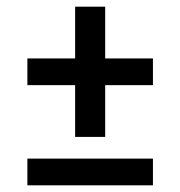

<svg xmlns="http://www.w3.org/2000/svg" viewBox="-20 -555 540 575"><path d="M295 -145H205V-300H62V-380H205V-535H295V-380H438V-300H295ZM62 0V-80H438V0Z"/></svg>

Font: Iosevka Term Medium
Style: Regular
Weight: 500
Monospace: yes
Designer: Belleve Invis
Foundry: Belleve Invis
Version: Version 26.3.1